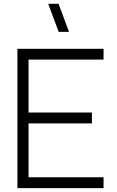

<svg xmlns="http://www.w3.org/2000/svg" viewBox="-20 -972 605 992"><path d="M515 -56H127.5V-334.5H455V-390.5H127.5V-664H515V-720H70V0H515ZM229 -952.5 283 -807.5H336.5L282.5 -952.5Z"/></svg>

Font: Eudonet Light
Style: Regular
Weight: 300
Designer: Mikhail Sharanda
Foundry: Mikhail Sharanda
Version: Version 4.503;Glyphs 3.1.2 (3151)